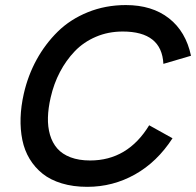

<svg xmlns="http://www.w3.org/2000/svg" viewBox="-20 -721 767 751"><path d="M321.3 9.8Q266.1 9.8 221.7 -3.7Q177.2 -17.1 146.7 -41.5Q116.2 -65.9 95.9 -99.4Q75.7 -132.8 67.4 -173.6Q59.1 -214.4 60.5 -260Q62 -305.7 73.2 -355Q89.4 -425.8 123 -487.3Q156.7 -548.8 205.8 -597.2Q254.9 -645.5 323.7 -673.3Q392.6 -701.2 472.2 -701.2Q574.7 -701.2 640.9 -649.4Q707 -597.7 727.1 -502.9L619.1 -471.2Q612.8 -597.7 460 -597.7Q403.3 -597.7 355.2 -577.1Q307.1 -556.6 272.7 -520.8Q238.3 -484.9 214.4 -439.2Q190.4 -393.6 178.2 -339.8Q168.5 -297.9 167.5 -261.5Q166.5 -225.1 175.5 -193.8Q184.6 -162.6 203.9 -140.4Q223.1 -118.2 255.9 -105.7Q288.6 -93.3 332.5 -93.3Q479.5 -93.3 563.5 -231L654.8 -180.2Q594.2 -86.9 507.8 -38.6Q421.4 9.8 321.3 9.8Z"/></svg>

Font: HK Grotesk SemiBold Italic
Style: Regular
Weight: 600
Italic angle: -13°
Designer: Alfredo Marco Pradil and Stefan Peev
Foundry: Hanken Design Co.
Version: Version 1.000;PS 001.000;hotconv 1.0.88;makeotf.lib2.5.64775